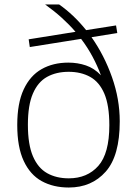

<svg xmlns="http://www.w3.org/2000/svg" viewBox="-20 -828 612 857"><path d="M287 9Q218 9 166.2 -19.5Q114.5 -48 85.8 -109.8Q57 -171.5 57 -270Q57 -367.5 85.8 -429Q114.5 -490.5 165.8 -519.5Q217 -548.5 285 -548.5Q326.5 -548.5 363.5 -536Q400.5 -523.5 430.5 -492Q415 -534 393.2 -574.8Q371.5 -615.5 342 -654.5L113 -618L108 -652.5L317 -686Q289.5 -718 255.8 -748.5Q222 -779 181.5 -808H244Q309 -762.5 364.5 -693.5L498 -714.5L503.5 -680.5L388.5 -662Q445.5 -581 480 -483.2Q514.5 -385.5 514.5 -286.5Q514.5 -132.5 451.8 -61.8Q389 9 287 9ZM287 -32Q369.5 -32 418.8 -87.5Q468 -143 468 -269Q468 -357.5 445.8 -409.8Q423.5 -462 382.5 -484.8Q341.5 -507.5 286.5 -507.5Q231 -507.5 190 -484.8Q149 -462 126.8 -410.2Q104.5 -358.5 104.5 -271.5Q104.5 -183 127 -130.5Q149.5 -78 190.5 -55Q231.5 -32 287 -32Z"/></svg>

Font: Encode Sans SemiExpanded SemiExpanded ExtraLight
Style: Regular
Weight: 200
Width: 6
Designer: Multiple Designers
Foundry: Impallari Type
Version: Version 3.000; ttfautohint (v1.8.3) -l 8 -r 50 -G 200 -x 14 